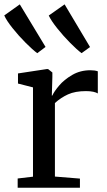

<svg xmlns="http://www.w3.org/2000/svg" viewBox="-51 -882 502 902"><path d="M32 0V-43.5L104 -52V-471.5L33.5 -489.5V-537L168.5 -557.5H175L195 -541.5V-520L192.5 -432.5L195 -433.5Q203.5 -452.5 226.8 -480Q250 -507.5 288 -529.8Q326 -552 373.5 -552Q394.5 -552 408.5 -547V-443Q402 -447.5 387.5 -450.8Q373 -454 353 -454Q302 -454 268.2 -438.5Q234.5 -423 207 -398V-52.5L324.5 -43V0ZM123.5 -632.5Q102.5 -648 69.5 -681Q36.5 -714 8 -749.8Q-20.5 -785.5 -31 -809.5L42 -861.5L163 -661.5L124.5 -632.5ZM332 -632.5Q311 -648 278.8 -680.5Q246.5 -713 218 -748.8Q189.5 -784.5 178 -809L252.5 -861.5L372 -661L332.5 -632.5Z"/></svg>

Font: Merriweather 12pt
Style: Regular
Weight: 400
Designer: Eben Sorkin
Foundry: Eben Sorkin
Version: Version 2.100